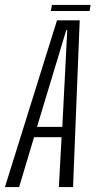

<svg xmlns="http://www.w3.org/2000/svg" viewBox="-54 -758 387 778"><path d="M-34 0 177 -675.5H269L242 0H184.5L195.5 -202H84L23.5 0ZM96 -244H198.5L218.5 -636H214.5ZM152 -713.5 156.5 -738H313L309 -713.5Z"/></svg>

Font: Anybody Condensed Light
Style: Italic
Weight: 300
Width: 3
Italic angle: -10°
Designer: Tyler Finck
Foundry: Etcetera Type Company
Version: Version 1.010; ttfautohint (v1.8.3) -l 8 -r 50 -G 200 -x 14 